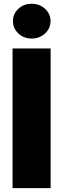

<svg xmlns="http://www.w3.org/2000/svg" viewBox="-20 -980 330 1000"><path d="M243.7 -727.5V0H45.4V-727.5ZM145 -779.3Q104 -779.3 75.7 -805.7Q47.4 -832 47.4 -870.1Q47.4 -908.2 75.7 -934.3Q104 -960.4 145 -960.4Q186 -960.4 214.6 -934.3Q243.2 -908.2 243.2 -870.1Q243.2 -832 214.6 -805.7Q186 -779.3 145 -779.3Z"/></svg>

Font: Inter 17pt Black
Style: Regular
Weight: 900
Version: Version 4.001;git-66647c0bb